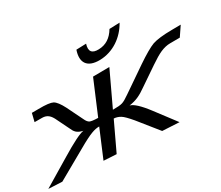

<svg xmlns="http://www.w3.org/2000/svg" viewBox="-295 -1261 1784 1549"><g transform="rotate(-20 597.5 -486.0)"><path d="M443 -355C404 -349 378 -348 365 -352C354 -356 340 -367 327 -387L230 -520C198 -562 171 -587 148 -595C126 -602 82 -600 15 -587L-46 -576L-51 -498L18 -510C40 -514 60 -511 76 -502C93 -493 109 -476 126 -451L196 -355C219 -320 239 -300 295 -298C261 -287 191 -235 91 -147L-131 46L-5 30L234 -167C290 -214 332 -245 358 -260C383 -275 407 -284 427 -287L365 -15L483 -29L559 -307C579 -310 601 -307 622 -299C643 -291 673 -269 714 -235L892 -79L1048 -98L877 -257C803 -326 748 -361 715 -362C782 -384 818 -413 867 -462L1012 -603C1050 -640 1082 -668 1109 -686C1138 -705 1166 -717 1195 -722L1283 -738L1326 -834L1246 -819C1163 -804 1105 -786 1070 -767C1036 -747 986 -705 921 -642L727 -452C700 -425 679 -407 663 -399C646 -390 618 -383 577 -376L668 -710L518 -682ZM868 -1018 774 -998C747 -927 702 -886 637 -873C575 -860 547 -885 556 -951L466 -932C449 -826 498 -766 617 -789C738 -813 829 -904 868 -1018Z"/></g></svg>

Font: Gamestation Warped
Style: Italic
Weight: 400
Designer: Jonas Hecksher
Foundry: Jonas Hecksher, Playtypeª, e-types AS
Version: Version 1.003